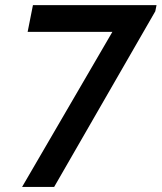

<svg xmlns="http://www.w3.org/2000/svg" viewBox="-20 -740 640 760"><path d="M424.8 -613.8H89.4L110.4 -719.7H599.6L594.7 -695.3L194.3 0H67.4Z"/></svg>

Font: Reddit Sans Vanilla SemiBold
Style: Italic
Weight: 600
Italic angle: -11.25°
Designer: Stephen Hutchings
Version: Version 1.013